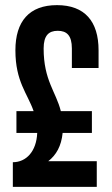

<svg xmlns="http://www.w3.org/2000/svg" viewBox="-20 -728 436 748"><path d="M44 -210H125C122 -138 82 -96 30 -96V0H357V-100H168C199 -124 219 -159 224 -210H338V-295H217C198 -371 150 -415 150 -539C150 -590 170 -608 205 -608C240 -608 260 -590 260 -539V-463H364V-532C364 -645 310 -708 202 -708C94 -708 40 -645 40 -532C40 -410 87 -364 111 -295H44Z"/></svg>

Font: Bebas Neue
Style: Bold
Weight: 700
Designer: Ryoichi Tsunekawa
Foundry: Ryoichi Tsunekawa
Version: Version 1.300